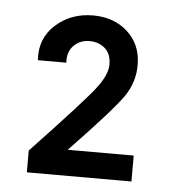

<svg xmlns="http://www.w3.org/2000/svg" viewBox="-38 -795 397 450"><g transform="rotate(5 161.0 -570.0)"><path d="M41 -431.2Q159.2 -556.2 185.5 -590.1Q211.9 -624 211.9 -647.9Q211.9 -673.8 197 -686.5Q182.1 -699.2 161.1 -699.2Q138.2 -699.2 123.5 -684.1Q108.9 -668.9 110.8 -644H43.9Q40 -694.8 75.9 -727.3Q111.8 -759.8 164.1 -759.8Q212.9 -759.8 244.9 -731Q276.9 -702.1 277.8 -655.8Q278.8 -612.8 253.4 -576.9Q228 -541 131.8 -440.9H287.1V-379.9H41Z"/></g></svg>

Font: Oakes Grotesk
Style: Bold
Weight: 700
Designer: Samuel Oakes
Foundry: Samuel Oakes
Version: Version 1.0 | wf-rip DC20170320